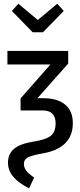

<svg xmlns="http://www.w3.org/2000/svg" viewBox="-20 -802 433 1036"><path d="M23 76Q23 28 56.5 0.5Q90 -27 161 -38Q226 -48 253 -68.5Q280 -89 280 -137Q280 -206 210 -206H91V-271L252 -454H20V-527H348V-459L182 -272H215Q290 -272 331.5 -237.5Q373 -203 373 -138Q373 -2 209 26Q149 37 129 48Q109 59 109 83Q109 103 122.5 120Q136 137 164 156L137 214Q23 158 23 76ZM324 -743 212 -628H156L44 -743L79 -782L184 -694L289 -782Z"/></svg>

Font: Fira Sans Compressed
Style: Regular
Weight: 400
Width: 1
Designer: bBox Type GmbH & Carrois Corporate GbR & Edenspiekermann AG
Foundry: bBox Type GmbH & Carrois Corporate GbR & Edenspiekermann AG
Version: Version 4.301